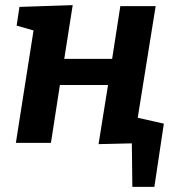

<svg xmlns="http://www.w3.org/2000/svg" viewBox="-20 -558 697 750"><path d="M588 -534 518 -98 620 -75 583 172H497L495 2L365 5L402 -226H214L179 0H42L111 -439L45 -458L56 -531L264 -538L231 -328H418L450 -534Z"/></svg>

Font: Bitter Pro
Style: Bold Italic
Weight: 700
Italic angle: -9°
Designer: Sol Matas, and Bitter project Authors
Foundry: Sol Matas
Version: Version 1.010